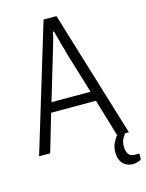

<svg xmlns="http://www.w3.org/2000/svg" viewBox="-126 -762 766 1006"><g transform="rotate(-15 257.0 -259.5)"><path d="M3 0 211 -686H281L490 0H427L366 -204H123L63 0ZM139 -257H351L280 -491Q278 -502 273.5 -516.5Q269 -531 264.5 -548Q260 -565 255.5 -581.5Q251 -598 248 -611H242Q239 -595 233 -573.5Q227 -552 220.5 -530Q214 -508 209 -491ZM469 167Q450 167 433 159Q416 151 405 132Q394 113 394 83Q394 53 406.5 29.5Q419 6 435 -12H476V-7Q466 3 455.5 21.5Q445 40 445 67Q445 90 455 106Q465 122 491 122H514V153Q503 161 490.5 164Q478 167 469 167Z"/></g></svg>

Font: Archivo Condensed ExtraLight
Style: Regular
Weight: 250
Width: 3
Designer: Hector Gatti
Foundry: Omnibus-Type
Version: Version 2.001